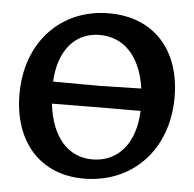

<svg xmlns="http://www.w3.org/2000/svg" viewBox="-49 -702 773 764"><g transform="rotate(5 337.0 -320.0)"><path d="M357 -652C164 -652 29 -508 29 -302C29 -110 139 12 312 12C508 12 645 -133 645 -341C645 -532 534 -652 357 -652ZM327 -563C425 -563 492 -491 510 -365L349 -361L158 -362C164 -487 229 -563 327 -563ZM340 -67C242 -67 176 -143 161 -274C253 -275 393 -276 515 -276C510 -146 443 -67 340 -67Z"/></g></svg>

Font: Alegreya SC
Style: Bold
Weight: 700
Designer: Juan Pablo del Peral
Foundry: Huerta Tipografica
Version: Version 2.007;PS 002.007;hotconv 1.0.88;makeotf.lib2.5.64775